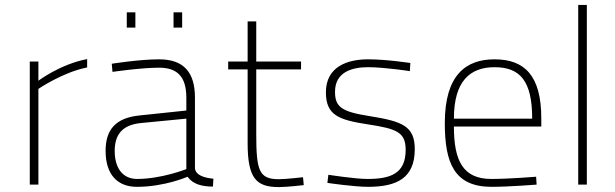

<svg xmlns="http://www.w3.org/2000/svg" viewBox="-20 -750 2499 780"><path d="M101 0H136V-389C136 -389 236 -457 334 -476V-510C224 -489 136 -422 136 -422V-500H101Z M772 -353C772 -456 727 -509 626 -509C546 -509 434 -491 434 -491L437 -458C437 -458 553 -475 626 -475C699 -475 737 -440 737 -353V-301L547 -281C448 -271 409 -222 409 -137C409 -40 458 9 536 9C649 9 742 -32 742 -32C764 -1 802 8 845 8L847 -24C813 -27 775 -37 772 -66ZM737 -268V-63C737 -63 636 -23 537 -23C481 -23 446 -64 446 -137C446 -199 473 -242 551 -250ZM495 -638H530V-700H495ZM685 -638H720V-700H685Z M1203 -468V-500H1021V-663H986V-500H907V-468H986V-168C986 -24 1022 10 1113 10C1148 10 1214 2 1214 2L1211 -30C1211 -30 1141 -22 1113 -22C1032 -22 1021 -57 1021 -206V-468Z M1647 -494C1647 -494 1552 -509 1475 -509C1394 -509 1304 -481 1304 -375C1304 -282 1356 -263 1473 -245C1592 -227 1628 -213 1628 -141C1628 -45 1567 -23 1473 -23C1422 -23 1314 -40 1314 -40L1310 -7C1310 -7 1418 9 1475 9C1593 9 1665 -27 1665 -144C1665 -238 1614 -257 1483 -278C1368 -296 1341 -315 1341 -377C1341 -458 1411 -477 1475 -477C1543 -477 1645 -461 1645 -461Z M1976 -23C1860 -23 1824 -98 1824 -236H2179V-269C2179 -442 2112 -509 1989 -509C1875 -509 1787 -448 1787 -250C1787 -87 1826 8 1975 9C2048 9 2160 0 2160 0L2158 -32C2158 -32 2046 -23 1976 -23ZM1824 -268C1824 -420 1889 -477 1989 -477C2093 -477 2142 -421 2142 -268Z M2329 0H2364V-730H2329Z"/></svg>

Font: TitilliumText22L
Style: 1 wt
Weight: 100
Designer: Campivisivi
Foundry: Campivisivi
Version: 1.000